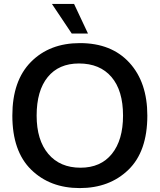

<svg xmlns="http://www.w3.org/2000/svg" viewBox="-20 -940 815 980"><path d="M387 20Q235 20 139 -74Q43 -168 43 -350Q43 -528 138 -624Q233 -720 388 -720Q549 -720 640.5 -620Q732 -520 732 -350Q732 -167 635.5 -73.5Q539 20 387 20ZM391 -84Q494 -84 551 -154.5Q608 -225 608 -350Q608 -478 549 -547Q490 -616 383 -616Q280 -616 223.5 -546.5Q167 -477 167 -350Q167 -225 226.5 -154.5Q286 -84 391 -84ZM245 -920H358L429 -769H346Z"/></svg>

Font: Moderustic Med
Style: Regular
Weight: 500
Designer: Tural Alisoy
Foundry: TAFT Foundry
Version: Version 2.110